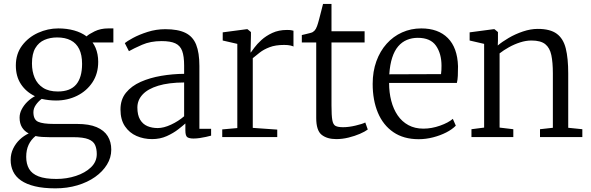

<svg xmlns="http://www.w3.org/2000/svg" viewBox="-20 -714 3080 1000"><path d="M268.5 267Q206 267 161.8 256.2Q117.5 245.5 89.5 226Q61.5 206.5 48.5 179.2Q35.5 152 35.5 119Q35.5 86.5 48.8 59.5Q62 32.5 83.2 12.5Q104.5 -7.5 129.5 -19Q107 -30.5 94.5 -51Q82 -71.5 82 -101.5Q82 -124 93.5 -145.5Q105 -167 123 -184.5Q141 -202 162 -213Q115.5 -235.5 89 -275.8Q62.5 -316 62.5 -373Q62.5 -433.5 95 -476.8Q127.5 -520 178.2 -543Q229 -566 283.5 -566Q328 -566 365.8 -555.5Q403.5 -545 431 -524.5Q441.5 -535.5 472.8 -550.8Q504 -566 543 -566H570.5V-493H462Q471 -480.5 477.8 -464.8Q484.5 -449 488 -430.5Q491.5 -412 491.5 -392Q491.5 -330.5 461.5 -285.2Q431.5 -240 381.5 -215.2Q331.5 -190.5 272 -190.5Q252 -190.5 233.2 -192.8Q214.5 -195 197 -199Q179.5 -186 166.8 -167.8Q154 -149.5 154 -129.5Q154 -91 178.5 -79.8Q203 -68.5 261 -68.5H381.5Q444 -68.5 483.2 -51.8Q522.5 -35 541 -5Q559.5 25 559.5 65.5Q559.5 107 537.2 143.2Q515 179.5 475.5 207.5Q436 235.5 383 251.2Q330 267 268.5 267ZM274 218Q327.5 218 375.5 202.2Q423.5 186.5 453.8 157.5Q484 128.5 484 88.5Q484 61 475.2 41.2Q466.5 21.5 440.2 11Q414 0.5 361.5 0.5H238.5Q217.5 0.5 199 -0.8Q180.5 -2 165 -5.5Q141.5 13.5 129 40.2Q116.5 67 116.5 103Q116.5 139.5 131.2 165.2Q146 191 180.5 204.5Q215 218 274 218ZM281 -237.5Q346 -237.5 376.8 -274Q407.5 -310.5 407.5 -381.5Q407.5 -428 392.5 -458.5Q377.5 -489 348.5 -504Q319.5 -519 277.5 -519Q241 -519 211.2 -506Q181.5 -493 164 -463.5Q146.5 -434 146.5 -383.5Q146.5 -342 160.5 -309Q174.5 -276 204.2 -256.8Q234 -237.5 281 -237.5Z M772 10.5Q728.5 10.5 691.2 -5.8Q654 -22 630.8 -56.2Q607.5 -90.5 607.5 -144Q607.5 -196 636.2 -231.2Q665 -266.5 713 -287.8Q761 -309 819.8 -319Q878.5 -329 939 -329.5V-372.5Q939 -421 928.8 -448.8Q918.5 -476.5 893.2 -488.2Q868 -500 821.5 -500Q764 -500 720 -480.8Q676 -461.5 651.5 -447.5L630 -489.5Q640 -498.5 672 -516Q704 -533.5 748.8 -547.8Q793.5 -562 841 -562Q906.5 -562 945.5 -543Q984.5 -524 1001.5 -481.8Q1018.5 -439.5 1018.5 -370.5V-43H1079.5V-7.5Q1068.5 -4.5 1053 -1Q1037.5 2.5 1020.2 5Q1003 7.5 988 7.5Q966.5 7.5 956 0.8Q945.5 -6 945.5 -34.5V-71Q933.5 -60 908.5 -40.5Q883.5 -21 848.8 -5.2Q814 10.5 772 10.5ZM801.5 -47Q832.5 -47 870.8 -64.8Q909 -82.5 939 -108.5V-284.5Q858 -284 804 -267.5Q750 -251 722.8 -221.8Q695.5 -192.5 695.5 -154Q695.5 -115 709.5 -91.2Q723.5 -67.5 747.5 -57.2Q771.5 -47 801.5 -47Z M1137.5 0V-40L1216 -47V-485.5L1140 -503V-545.5L1265 -562H1269L1287 -547V-529L1285 -440.5L1287 -441.5Q1291.5 -447.5 1305 -466Q1318.5 -484.5 1341.8 -505.8Q1365 -527 1398.2 -542.5Q1431.5 -558 1474.5 -558Q1488.5 -558 1496 -556.8Q1503.5 -555.5 1508.5 -554V-471.5Q1505.5 -474 1492.5 -477Q1479.5 -480 1460 -480Q1415 -480 1384.2 -468.2Q1353.5 -456.5 1332.8 -440.2Q1312 -424 1296.5 -411V-48L1424 -39V0Z M1731.5 10.5Q1683.5 10.5 1655.2 -12Q1627 -34.5 1627 -99.5V-493H1552V-531.5Q1560.5 -533.5 1572.2 -536.2Q1584 -539 1594.5 -541.8Q1605 -544.5 1609 -547Q1614.5 -550.5 1618.2 -554.5Q1622 -558.5 1625.2 -564.2Q1628.5 -570 1631.5 -578.5Q1636 -590.5 1642.2 -614.2Q1648.5 -638 1654.2 -660.8Q1660 -683.5 1662.5 -693.5H1706.5V-551H1879V-493H1706.5V-165Q1706.5 -112.5 1710.8 -88.5Q1715 -64.5 1728 -58Q1741 -51.5 1767 -51.5Q1796.5 -51.5 1831.5 -59.8Q1866.5 -68 1882.5 -76L1895.5 -39.5Q1881 -28.5 1854.5 -17Q1828 -5.5 1795.5 2.5Q1763 10.5 1731.5 10.5Z M2160.5 11Q2082.5 11 2029 -25.5Q1975.5 -62 1948.2 -127Q1921 -192 1921 -277Q1921 -341.5 1940.2 -394.8Q1959.5 -448 1993.8 -486.2Q2028 -524.5 2074.2 -545.2Q2120.5 -566 2174 -566Q2262.5 -566 2312.5 -515.8Q2362.5 -465.5 2365.5 -369Q2365.5 -340.5 2364.5 -319.2Q2363.5 -298 2359.5 -282H2006.5Q2006.5 -232 2017.8 -188.8Q2029 -145.5 2051.2 -113Q2073.5 -80.5 2107.2 -62.2Q2141 -44 2185 -44Q2228 -44 2271.8 -59.5Q2315.5 -75 2338.5 -95L2354 -59.5Q2335 -40 2304.2 -24.2Q2273.5 -8.5 2236 1.2Q2198.5 11 2160.5 11ZM2007.5 -327 2277 -328Q2278.5 -336 2279 -349.2Q2279.5 -362.5 2279.5 -371.5Q2279.5 -434.5 2250.8 -475.8Q2222 -517 2156 -517Q2125.5 -517 2099.5 -506.2Q2073.5 -495.5 2054 -472.8Q2034.5 -450 2022.8 -414Q2011 -378 2007.5 -327Z M2501.5 -49.5V-485.5L2426 -503V-545.5L2550.5 -562H2555.5L2573.5 -547V-503L2572.5 -477Q2594.5 -496 2629 -516.2Q2663.5 -536.5 2703.5 -550Q2743.5 -563.5 2781 -563.5Q2845.5 -563.5 2879.8 -538.2Q2914 -513 2926.8 -461.5Q2939.5 -410 2939.5 -331.5V-48.5L3013 -41V0H2792.5V-41L2859.5 -48.5V-332Q2859.5 -389 2851.5 -427Q2843.5 -465 2819.8 -484Q2796 -503 2748 -503Q2719 -503 2688.8 -493.2Q2658.5 -483.5 2630.8 -468Q2603 -452.5 2582 -436V-49.5L2653.5 -41V0H2435.5V-41Z"/></svg>

Font: Merriweather 28pt Light
Style: Regular
Weight: 300
Version: Version 2.100